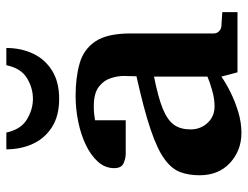

<svg xmlns="http://www.w3.org/2000/svg" viewBox="-106 -648 766 593"><g transform="rotate(-90 276.5 -351.0)"><path d="M536.1 0H350.1L336.9 -49.8Q318.4 -36.6 289.8 -22.2Q261.2 -7.8 228.3 2.2Q195.3 12.2 163.1 12.2Q108.9 12.2 70.6 -22.9Q32.2 -58.1 32.2 -117.2Q32.2 -150.9 42 -177Q51.8 -203.1 82 -225.3Q112.3 -247.6 173.6 -268.3Q234.9 -289.1 337.9 -312Q337.9 -320.3 338.4 -331.8Q338.9 -343.3 338.9 -351.1Q338.9 -370.1 332 -391.6Q325.2 -413.1 305.2 -428.5Q285.2 -443.8 245.1 -443.8Q230 -443.8 218.8 -442.4Q207.5 -440.9 202.1 -439.9V-345.2H99.1Q84.5 -345.2 69.3 -351.8Q54.2 -358.4 54.2 -380.9Q54.2 -408.7 73.7 -430.7Q93.3 -452.6 125.7 -468.3Q158.2 -483.9 197.8 -491.9Q237.3 -500 276.9 -500Q334.5 -500 377.9 -487.5Q421.4 -475.1 445.8 -438.7Q470.2 -402.3 470.2 -330.1V-73.2Q470.2 -64 476.6 -57.4Q482.9 -50.8 492.2 -49.8L536.1 -46.9ZM336.9 -92.8V-257.8Q272.5 -245.1 237.1 -230.5Q201.7 -215.8 187.7 -195.6Q173.8 -175.3 173.8 -145Q173.8 -114.3 193.8 -92.5Q213.9 -70.8 245.1 -70.8Q268.6 -70.8 294.9 -78.4Q321.3 -85.9 336.9 -92.8ZM425.3 -713.9Q425.3 -668.9 408 -631.8Q390.6 -594.7 355.7 -572.8Q320.8 -550.8 268.1 -550.8Q215.8 -550.8 181.2 -572.8Q146.5 -594.7 129.4 -631.8Q112.3 -668.9 112.3 -713.9H164.1Q173.8 -668.9 204.6 -650.4Q235.4 -631.8 268.1 -631.8Q302.2 -631.8 332.5 -650.4Q362.8 -668.9 372.1 -713.9Z"/></g></svg>

Font: Charis
Style: Bold
Weight: 700
Designer: Walt Agee, Miriam Martin, Annie Olsen, Victor Gaultney, Lorna Priest, Alan Ward, Bob Hallissy, Martin Hosken, Sharon Cor
Foundry: SIL Global
Version: Version 7.000